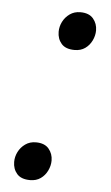

<svg xmlns="http://www.w3.org/2000/svg" viewBox="-44 -550 343 594"><g transform="rotate(5 127.0 -252.5)"><path d="M72 13Q44 13 31 -2Q18 -17 18 -39Q18 -55 25.5 -70Q33 -85 47 -95Q61 -105 80 -105Q107 -105 120 -89.5Q133 -74 133 -53Q133 -37 125.5 -21.5Q118 -6 104.5 3.5Q91 13 72 13ZM174 -400Q146 -400 133 -415Q120 -430 120 -452Q120 -468 127.5 -483Q135 -498 149 -508Q163 -518 182 -518Q209 -518 222 -502.5Q235 -487 235 -466Q235 -450 227.5 -434.5Q220 -419 206.5 -409.5Q193 -400 174 -400Z"/></g></svg>

Font: Ubuntu Sans
Style: Italic
Weight: 400
Italic angle: -13.5°
Designer: Dalton Maag Ltd
Foundry: Dalton Maag Ltd
Version: Version 1.006